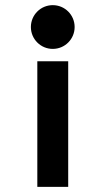

<svg xmlns="http://www.w3.org/2000/svg" viewBox="-20 -675 410 746"><path d="M245 -437H125V51H245ZM100 -570C100 -523 138 -485 185 -485C232 -485 270 -523 270 -570C270 -617 232 -655 185 -655C138 -655 100 -617 100 -570Z"/></svg>

Font: Grotesk 03
Style: Bold
Weight: 500
Designer: Frank Adebiaye, contributions by Jérémy Landes, Ariel Martín Pérez
Foundry: Velvetyne Type Foundry
Version: Version 3.000;Glyphs 3.1.2 (3150)